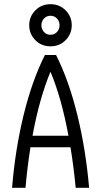

<svg xmlns="http://www.w3.org/2000/svg" viewBox="-20 -888 478 908"><path d="M313.5 -191.4H124Q109.4 -99.6 100.6 0H37.1Q51.8 -180.7 91.8 -344.2Q131.8 -507.8 192.4 -627.9H245.1Q305.7 -507.8 345.7 -344.7Q385.7 -181.6 401.4 0H337.9Q330.1 -86.9 313.5 -191.4ZM303.7 -246.1Q271.5 -421.9 218.8 -548.8Q166 -421.9 133.8 -246.1ZM319.3 -768.6Q319.3 -727.5 290.5 -698.2Q261.7 -668.9 218.8 -668.9Q175.8 -668.9 147 -698.2Q118.2 -727.5 118.2 -768.6Q118.2 -809.6 147 -838.9Q175.8 -868.2 218.8 -868.2Q261.7 -868.2 290.5 -838.9Q319.3 -809.6 319.3 -768.6ZM261.7 -768.6Q261.7 -787.1 249.5 -800.3Q237.3 -813.5 218.8 -813.5Q200.2 -813.5 188 -800.3Q175.8 -787.1 175.8 -768.6Q175.8 -750 188 -736.8Q200.2 -723.6 218.8 -723.6Q237.3 -723.6 249.5 -736.8Q261.7 -750 261.7 -768.6Z"/></svg>

Font: Sudo Light
Style: Regular
Weight: 300
Monospace: yes
Designer: Jens Kutilek
Foundry: Jens Kutilek
Version: Version 0.040